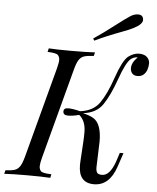

<svg xmlns="http://www.w3.org/2000/svg" viewBox="-95 -989 863 1055"><g transform="rotate(5 337.0 -461.5)"><path d="M225.1 -20 221.2 0Q174.8 -2.9 92.8 -2.9Q10.7 -2.9 -33.2 0L-27.8 -20Q7.3 -21.5 24.9 -27.8Q42 -34.2 52.7 -51.8Q63.5 -69.3 73.2 -106L205.1 -602.1Q213.4 -633.8 213.4 -649.4Q213.4 -665 204.1 -675.8Q194.8 -686.5 146 -688L150.9 -708Q191.9 -705.1 274.9 -705.1Q357.9 -705.1 405.8 -708L400.9 -688Q364.3 -686.5 346.7 -680.2Q329.1 -673.8 318.4 -656.7Q307.6 -639.6 297.9 -602.1L166 -106Q157.7 -74.2 157.7 -58.6Q157.7 -43 166.5 -32.2Q175.3 -21.5 225.1 -20ZM609.9 -639.2Q609.9 -669.9 642.1 -701.2H639.2Q619.1 -700.2 603 -687Q577.1 -663.1 545.4 -573.2Q513.7 -483.4 478.5 -430.7Q443.4 -377.9 369.1 -369.6Q405.3 -361.3 426.8 -348.6Q473.6 -321.3 473.6 -222.2L469.2 -91.8L468.8 -80.1Q468.8 -60.5 475.1 -50.8Q481.4 -41 502.9 -41Q545.4 -41 573.2 -119.1L589.8 -169.9H609.9L584 -92.8Q547.9 14.2 462.4 14.2Q377.4 14.2 377.4 -85Q377.4 -96.2 377.9 -102.1L384.8 -214.8Q386.2 -235.4 386.2 -266.6Q386.2 -327.1 349.6 -358.4Q314.5 -349.1 288.1 -349.1Q261.7 -349.1 261.2 -369.1Q260.7 -389.2 286.1 -389.2Q311.5 -389.2 352.1 -378.9Q424.3 -387.7 459 -437Q493.7 -486.3 525.9 -580.1Q558.1 -673.8 587.9 -699.2Q618.2 -722.2 648.4 -722.2Q678.7 -721.7 692.9 -707Q707 -692.4 707 -673.8Q707 -655.3 701.2 -638.7Q686.5 -598.6 648.9 -599.1Q629.4 -599.1 619.6 -610.8Q609.9 -622.6 609.9 -639.2ZM624 -936.5Q653.3 -936.5 653.3 -906.7Q653.3 -897.5 642.6 -885.7Q622.6 -862.8 542.5 -833.5Q461.9 -803.7 396 -772L389.2 -783.2Q442.4 -818.8 502.4 -865.2Q562.5 -911.1 583 -923.8Q603.5 -936.5 624 -936.5Z"/></g></svg>

Font: PlayfairDisplay-Italic
Style: Italic
Weight: 400
Italic angle: -14°
Designer: Claus Eggers Sørensen
Foundry: Claus Eggers Sørensen
Version: Version 1.002;PS 001.002;hotconv 1.0.70;makeotf.lib2.5.58329